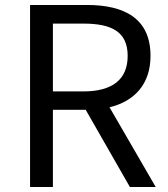

<svg xmlns="http://www.w3.org/2000/svg" viewBox="-20 -753 675 773"><path d="M193 -385V-658H316C431 -658 494 -624 494 -528C494 -432 431 -385 316 -385ZM503 0H607L421 -321C520 -345 586 -413 586 -528C586 -680 479 -733 330 -733H101V0H193V-311H325Z"/></svg>

Font: Source Han Sans KR
Style: Regular
Weight: 400
Designer: Ryoko NISHIZUKA 西塚涼子 (kana, bopomofo & ideographs); Paul D. Hunt (Latin, Greek & Cyrillic); Sandoll Communications 산돌커뮤니
Foundry: Adobe
Version: Version 2.004;hotconv 1.0.118;makeotfexe 2.5.65603